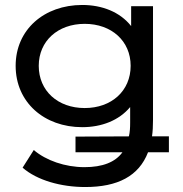

<svg xmlns="http://www.w3.org/2000/svg" viewBox="-20 -554 737 773"><path d="M321 -119C213 -119 136 -188 136 -289C136 -389 213 -458 321 -458C429 -458 506 -389 506 -289C506 -188 429 -119 321 -119ZM311 -42C389 -42 459 -69 504 -123V-61C504 -40 503 -22 499 -5L284 -4V59H473C444 99 393 119 320 119C242 119 165 92 116 50L71 121C129 172 226 199 323 199C454 199 539 155 576 59H660V-5H592C595 -25 596 -47 596 -71V-529H508V-449C463 -506 391 -534 311 -534C158 -534 43 -435 43 -289C43 -142 158 -42 311 -42Z"/></svg>

Font: Montserrat-Alt1 Med
Style: Regular
Weight: 500
Designer: Differentunic
Foundry: Differentunic
Version: Version 7.222